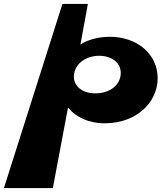

<svg xmlns="http://www.w3.org/2000/svg" viewBox="-145 -613 848 981"><path d="M659 -239C646 -348 546 -425 417 -425C358 -425 307 -411 266 -386L304 -593H174L-125 348H125L202 -61H205C240 -17 306 17 389 17C567 17 675 -108 659 -239ZM472 -239C471 -181 419 -136 342 -136C268 -136 223 -181 234 -239C244 -293 300 -328 362 -328C424 -328 473 -293 472 -239Z"/></svg>

Font: Hussar Milosc
Style: Bold
Weight: 700
Foundry: Cannot Into Space Fonts
Version: Version 1.02